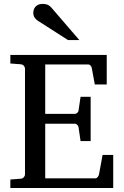

<svg xmlns="http://www.w3.org/2000/svg" viewBox="-20 -948 623 968"><path d="M32.2 0V-43L84 -46.9Q94.7 -47.9 100.3 -54.7Q106 -61.5 106 -68.8V-602.1Q106 -609.4 100.3 -616.2Q94.7 -623 84 -624L32.2 -627.9V-670.9H518.1V-522H458L442.9 -604Q441.9 -611.3 436.8 -617.2Q431.6 -623 424.8 -623H208V-374H357.9Q364.7 -374 370.4 -379.9Q376 -385.7 376 -391.1L386.2 -460H437V-236.8H386.2L376 -306.2Q376 -311.5 370.1 -317.9Q364.3 -324.2 357.9 -324.2H208V-48.8H460.9Q467.3 -48.8 472.7 -55.7Q478 -62.5 479 -67.9L497.1 -167H550.8V0ZM322.8 -746.1 170.9 -843.3Q160.2 -850.1 154.1 -859.9Q147.9 -869.6 147.9 -883.3Q147.9 -891.1 150.4 -899.2Q152.8 -907.2 158.2 -913.6Q163.6 -919.9 172.4 -924.1Q181.2 -928.2 193.8 -928.2Q204.6 -928.2 211.9 -926.5Q219.2 -924.8 225.1 -921.4Q231 -918 235.8 -912.8Q240.7 -907.7 246.1 -901.4L379.9 -746.1Z"/></svg>

Font: BabelStone Ogham Pictish
Style: Regular
Weight: 400
Designer: Andrew West
Foundry: BabelStone
Version: Version 1.02 March 14, 2022